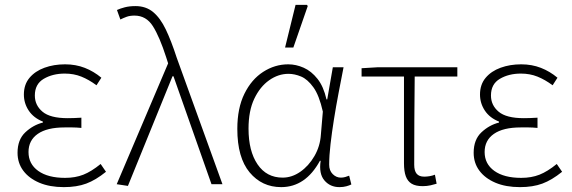

<svg xmlns="http://www.w3.org/2000/svg" viewBox="-20 -756 2347 788"><path d="M242 12Q184 12 141.5 -6Q99 -24 75.5 -55.5Q52 -87 52 -129Q52 -183 84 -213Q116 -243 156 -253V-257Q118 -272 98 -302Q78 -332 78 -368Q78 -409 101 -436.5Q124 -464 162.5 -478Q201 -492 247 -492Q291 -492 328 -477.5Q365 -463 396 -437L376 -406Q345 -429 314 -441.5Q283 -454 246 -454Q196 -454 159.5 -432.5Q123 -411 123 -364Q123 -324 154.5 -297.5Q186 -271 258 -271Q272 -271 283.5 -271.5Q295 -272 314 -273V-231Q293 -233 277.5 -233Q262 -233 245 -233Q173 -233 135 -206.5Q97 -180 97 -132Q97 -83 137 -54.5Q177 -26 247 -26Q289 -26 322 -39Q355 -52 393 -83L415 -51Q373 -17 334 -2.5Q295 12 242 12Z M505 7 459 0 670 -496 662 -521Q635 -605 607.5 -648.5Q580 -692 532 -692Q513 -692 499.5 -687Q486 -682 474 -676L460 -715Q473 -721 492 -726Q511 -731 536 -731Q579 -731 608.5 -706.5Q638 -682 660.5 -635Q683 -588 705 -520L893 0H848L692 -443H688Z M1134 12Q1055 12 1004.5 -48.5Q954 -109 954 -227Q954 -312 983 -371Q1012 -430 1060 -461Q1108 -492 1163 -492Q1195 -492 1226.5 -478Q1258 -464 1283 -432.5Q1308 -401 1320 -348H1323L1346 -480H1390Q1380 -429 1369.5 -374Q1359 -319 1350.5 -265.5Q1342 -212 1336.5 -164.5Q1331 -117 1331 -80Q1331 -56 1345.5 -41.5Q1360 -27 1379 -27Q1388 -27 1397 -29.5Q1406 -32 1413 -35L1422 1Q1414 5 1401.5 8.5Q1389 12 1373 12Q1335 12 1311.5 -15.5Q1288 -43 1296 -96H1293Q1234 12 1134 12ZM1140 -27Q1178 -27 1212.5 -51Q1247 -75 1270.5 -115.5Q1294 -156 1297 -204L1305 -298Q1290 -365 1266 -398Q1242 -431 1215.5 -442Q1189 -453 1164 -453Q1122 -453 1084.5 -426.5Q1047 -400 1023.5 -350.5Q1000 -301 1000 -228Q1000 -136 1037 -81.5Q1074 -27 1140 -27ZM1150 -561 1193 -736H1240L1243 -731L1184 -561Z M1715 8Q1686 8 1669.5 -2Q1653 -12 1645.5 -32.5Q1638 -53 1638 -86V-442H1464V-476L1531 -480H1857V-442H1682Q1681 -350 1680.5 -260Q1680 -170 1680 -80Q1680 -55 1690 -43Q1700 -31 1721 -31Q1732 -31 1743.5 -33Q1755 -35 1765 -39L1772 -2Q1763 1 1747.5 4.5Q1732 8 1715 8Z M2114 12Q2056 12 2013.5 -6Q1971 -24 1947.5 -55.5Q1924 -87 1924 -129Q1924 -183 1956 -213Q1988 -243 2028 -253V-257Q1990 -272 1970 -302Q1950 -332 1950 -368Q1950 -409 1973 -436.5Q1996 -464 2034.5 -478Q2073 -492 2119 -492Q2163 -492 2200 -477.5Q2237 -463 2268 -437L2248 -406Q2217 -429 2186 -441.5Q2155 -454 2118 -454Q2068 -454 2031.5 -432.5Q1995 -411 1995 -364Q1995 -324 2026.5 -297.5Q2058 -271 2130 -271Q2144 -271 2155.5 -271.5Q2167 -272 2186 -273V-231Q2165 -233 2149.5 -233Q2134 -233 2117 -233Q2045 -233 2007 -206.5Q1969 -180 1969 -132Q1969 -83 2009 -54.5Q2049 -26 2119 -26Q2161 -26 2194 -39Q2227 -52 2265 -83L2287 -51Q2245 -17 2206 -2.5Q2167 12 2114 12Z"/></svg>

Font: Source Sans 3 Light
Style: Regular
Weight: 300
Designer: Paul D. Hunt
Foundry: Adobe
Version: Version 3.052;hotconv 1.1.0;makeotfexe 2.6.0